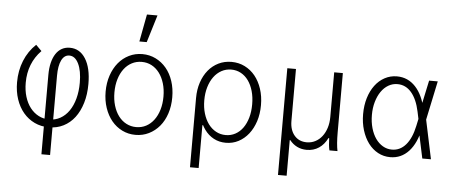

<svg xmlns="http://www.w3.org/2000/svg" viewBox="-61 -975 3121 1326"><g transform="rotate(5 1500.0 -312.5)"><path d="M265 -350V200H325V-350Q325 -419 344 -457.5Q363 -496 398 -496Q438 -496 462 -447Q486 -398 486 -315Q486 -255 472.5 -205Q459 -155 434 -119Q409 -83 374 -63.5Q339 -44 297 -44Q257 -44 223.5 -61.5Q190 -79 165.5 -110.5Q141 -142 127.5 -186Q114 -230 114 -283Q114 -351 136.5 -408Q159 -465 203 -510L163 -550Q110 -500 82 -431Q54 -362 54 -281Q54 -217 72 -163.5Q90 -110 122.5 -71.5Q155 -33 200 -11.5Q245 10 299 10Q355 10 400.5 -13Q446 -36 478 -78Q510 -120 528 -179.5Q546 -239 546 -312Q546 -423 506 -486.5Q466 -550 397 -550Q366 -550 341.5 -536.5Q317 -523 300 -497Q283 -471 274 -434Q265 -397 265 -350Z M900 10Q950 10 992.5 -11Q1035 -32 1066 -69Q1097 -106 1114 -157.5Q1131 -209 1131 -270Q1131 -331 1114 -382.5Q1097 -434 1066 -471Q1035 -508 992.5 -529Q950 -550 900 -550Q850 -550 807.5 -529Q765 -508 734.5 -471Q704 -434 686.5 -382.5Q669 -331 669 -270Q669 -209 686.5 -157.5Q704 -106 734.5 -69Q765 -32 807.5 -11Q850 10 900 10ZM900 -44Q863 -44 831.5 -60.5Q800 -77 777.5 -107Q755 -137 742.5 -178.5Q730 -220 730 -270Q730 -320 742.5 -361.5Q755 -403 777.5 -433Q800 -463 831.5 -479.5Q863 -496 900 -496Q938 -496 969 -479.5Q1000 -463 1022.5 -433Q1045 -403 1057.5 -361.5Q1070 -320 1070 -270Q1070 -220 1057.5 -178.5Q1045 -137 1022.5 -107Q1000 -77 969 -60.5Q938 -44 900 -44ZM980 -825H907L871 -635H922Z M1323 -270Q1323 -206 1337.5 -154.5Q1352 -103 1378.5 -66.5Q1405 -30 1442.5 -10Q1480 10 1526 10Q1574 10 1614 -11Q1654 -32 1683.5 -69.5Q1713 -107 1729.5 -158Q1746 -209 1746 -270Q1746 -331 1729 -382.5Q1712 -434 1682 -471Q1652 -508 1610 -529Q1568 -550 1518 -550Q1469 -550 1428 -530Q1387 -510 1357.5 -474Q1328 -438 1311.5 -388.5Q1295 -339 1295 -280V200H1355V-97H1363ZM1353 -270Q1353 -320 1365.5 -361.5Q1378 -403 1400 -433Q1422 -463 1453 -480Q1484 -497 1521 -497Q1557 -497 1587.5 -480.5Q1618 -464 1639.5 -434Q1661 -404 1673 -362.5Q1685 -321 1685 -270Q1685 -219 1673 -177.5Q1661 -136 1639.5 -106Q1618 -76 1587.5 -59.5Q1557 -43 1521 -43Q1484 -43 1453 -60Q1422 -77 1400 -107Q1378 -137 1365.5 -178.5Q1353 -220 1353 -270Z M1905 200H1965V-47H1969Q1990 -20 2020 -5Q2050 10 2087 10Q2135 10 2171.5 -14.5Q2208 -39 2230 -84H2235Q2236 -57 2238 -37Q2240 -17 2244 0H2300Q2295 -24 2292.5 -56Q2290 -88 2290 -130V-540H2230V-230Q2230 -189 2219 -154.5Q2208 -120 2188.5 -95Q2169 -70 2142 -56Q2115 -42 2083 -42Q2029 -42 1997 -79.5Q1965 -117 1965 -180V-540H1905Z M2845 -305V-235L2827 -320Q2809 -405 2769.5 -451Q2730 -497 2673 -497Q2639 -497 2610 -480Q2581 -463 2560 -432.5Q2539 -402 2527 -360.5Q2515 -319 2515 -270Q2515 -221 2527 -179Q2539 -137 2560 -107Q2581 -77 2610 -60Q2639 -43 2673 -43Q2730 -43 2769.5 -89Q2809 -135 2827 -220ZM2868 -210Q2847 -104 2794.5 -47Q2742 10 2666 10Q2620 10 2581 -11Q2542 -32 2514 -69.5Q2486 -107 2470 -158.5Q2454 -210 2454 -270Q2454 -331 2469.5 -382Q2485 -433 2513 -470.5Q2541 -508 2580 -529Q2619 -550 2665 -550Q2741 -550 2794 -493Q2847 -436 2868 -330L2880 -270ZM2838 -371H2852L2888 -540H2948L2891 -270L2948 0H2888L2852 -169H2838L2862 -270Z"/></g></svg>

Font: CommitMonoV142 ExtLt
Style: Regular
Weight: 200
Monospace: yes
Designer: Eigil Nikolajsen
Foundry: Eigil Nikolajsen
Version: Version 1.142